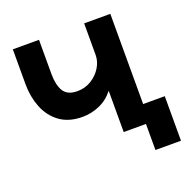

<svg xmlns="http://www.w3.org/2000/svg" viewBox="-117 -629 831 855"><g transform="rotate(-20 299.0 -201.0)"><path d="M597.5 119H476.5V-4.5H371V-200Q342.5 -164 303.2 -147.2Q264 -130.5 223 -130.5Q157.5 -130.5 115.2 -161.8Q73 -193 53 -244Q33 -295 33 -353.5V-519.5H157V-358Q157 -305 175.2 -275.5Q193.5 -246 240 -246Q277 -246 306.5 -264.2Q336 -282.5 353.5 -310.8Q371 -339 371 -370V-519.5H495V-92H597.5Z"/></g></svg>

Font: Acari Sans
Style: Bold
Weight: 700
Designer: Alfredo Marco Pradil and Stefan Peev (font) & Cristiano Sobral (main changes)
Foundry: Alfredo Marco Pradil and Stefan Peev (font) & Cristiano Sobral (main changes)
Version: Version 1.063; ttfautohint (v1.8.3)